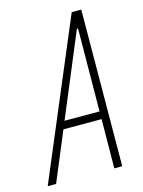

<svg xmlns="http://www.w3.org/2000/svg" viewBox="-137 -752 608 816"><g transform="rotate(-15 167.0 -344.0)"><path d="M-30 0 260 -688H302L298 0H263L265 -216H97L7 0ZM111 -250H265L268 -614H263Z"/></g></svg>

Font: Saira ExtraCondensed Thin
Style: Italic
Weight: 250
Width: 2
Italic angle: -12°
Designer: Hector Gatti with collaboration of the Omnibus-Type team
Foundry: Omnibus-Type
Version: Version 1.101